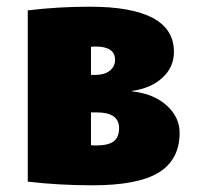

<svg xmlns="http://www.w3.org/2000/svg" viewBox="-20 -547 590 574"><path d="M252 -113Q254 -113 258.5 -112.5Q263 -112 265 -112Q304 -112 320 -124.5Q336 -137 336 -164Q336 -211 269 -211H252ZM252 -323H265Q292 -323 308 -335.5Q324 -348 324 -368Q324 -408 265 -408Q263 -408 258.5 -407.5Q254 -407 252 -407ZM517 -150Q517 -70 455 -31.5Q393 7 256 7Q157 7 63 -4V-516Q154 -527 248 -527Q500 -527 500 -392Q500 -346 465.5 -314.5Q431 -283 374 -275V-274Q439 -267 478 -232Q517 -197 517 -150Z"/></svg>

Font: M PLUS 1p Black
Style: Regular
Weight: 900
Version: Version 1.061